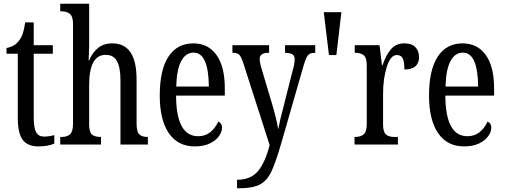

<svg xmlns="http://www.w3.org/2000/svg" viewBox="-20 -780 2724 1036"><path d="M76 -145V-490H15V-521Q59 -529 82 -560Q95 -576 102.5 -597.5Q110 -619 116 -659H162V-536H265V-490H162V-144Q162 -90 175 -66.5Q188 -43 217 -43Q244 -43 273 -51V-5Q237 10 187 10Q129 10 102.5 -25.5Q76 -61 76 -145Z M305 -41H312Q342 -41 358 -55.5Q374 -70 374 -113V-651Q374 -691 357 -705Q340 -719 312 -719H305V-760H461V-531Q461 -510 459.5 -485Q458 -460 458 -454H461Q477 -494 507.5 -520Q538 -546 586 -546Q651 -546 684 -498Q717 -450 717 -349V-113Q717 -69 731.5 -55Q746 -41 776 -41H778V0H630V-347Q630 -415 611.5 -449.5Q593 -484 550 -484Q461 -484 461 -321V-108Q461 -67 476.5 -54Q492 -41 523 -41H525V0H305Z M842 -264Q842 -403 889 -474.5Q936 -546 1023 -546Q1103 -546 1148 -483.5Q1193 -421 1193 -304V-264H930Q931 -45 1049 -45Q1088 -45 1115 -67Q1142 -89 1158 -124Q1178 -115 1178 -91Q1178 -69 1161.5 -45.5Q1145 -22 1112 -6Q1079 10 1031 10Q940 10 891 -61.5Q842 -133 842 -264ZM1107 -313Q1105 -496 1025 -496Q981 -496 957 -449Q933 -402 931 -313Z M1259 190Q1332 190 1371 144.5Q1410 99 1435 3L1292 -442Q1281 -475 1270.5 -485Q1260 -495 1237 -495H1234V-536H1432V-495H1429Q1381 -495 1381 -462Q1381 -442 1396 -394L1444 -233Q1473 -138 1481 -82Q1491 -135 1510 -205L1560 -403Q1570 -436 1570 -460Q1570 -479 1558.5 -486.5Q1547 -494 1521 -495H1518V-536H1681V-495H1679Q1662 -495 1652 -490Q1642 -485 1634 -469.5Q1626 -454 1617 -422L1497 -5Q1466 102 1442.5 149.5Q1419 197 1380.5 216.5Q1342 236 1268 236H1259Z M1727 -714H1822L1795 -483H1755Z M1893 -41H1896Q1927 -41 1943 -55.5Q1959 -70 1959 -113V-427Q1959 -468 1943 -481.5Q1927 -495 1897 -495H1894V-536H2028L2041 -428H2044Q2063 -484 2090 -515Q2117 -546 2162 -546Q2201 -546 2221 -526Q2241 -506 2241 -471Q2241 -440 2221.5 -422.5Q2202 -405 2162 -405Q2162 -447 2153 -465Q2144 -483 2121 -483Q2087 -483 2067 -419Q2047 -355 2047 -276V-108Q2047 -68 2062.5 -54.5Q2078 -41 2108 -41H2127V0H1893Z M2295 -264Q2295 -403 2342 -474.5Q2389 -546 2476 -546Q2556 -546 2601 -483.5Q2646 -421 2646 -304V-264H2383Q2384 -45 2502 -45Q2541 -45 2568 -67Q2595 -89 2611 -124Q2631 -115 2631 -91Q2631 -69 2614.5 -45.5Q2598 -22 2565 -6Q2532 10 2484 10Q2393 10 2344 -61.5Q2295 -133 2295 -264ZM2560 -313Q2558 -496 2478 -496Q2434 -496 2410 -449Q2386 -402 2384 -313Z"/></svg>

Font: Noto Serif Cond
Style: Regular
Weight: 400
Width: 3
Designer: Monotype Design Team
Foundry: Monotype Imaging Inc.
Version: Version 1.001